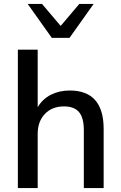

<svg xmlns="http://www.w3.org/2000/svg" viewBox="-20 -958 616 978"><path d="M71 0V-705H172V-412Q197 -454 239.5 -475.5Q282 -497 335 -497Q508 -497 508 -301V0H407V-295Q407 -358 382.5 -387Q358 -416 306 -416Q245 -416 208.5 -377.5Q172 -339 172 -276V0ZM244 -765 121 -938H194L289 -826L384 -938H457L334 -765Z"/></svg>

Font: Nunito Sans SemiBold
Style: Regular
Weight: 600
Designer: Vernon Adams
Foundry: Vernon Adams
Version: Version 3.101; ttfautohint (v1.8.4.7-5d5b);gftools[0.9.27]